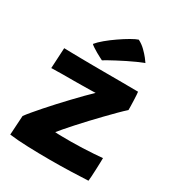

<svg xmlns="http://www.w3.org/2000/svg" viewBox="-181 -865 899 980"><g transform="rotate(30 268.5 -375.0)"><path d="M486.5 -1.5Q447 0.5 387 2.5Q327 4.5 262.5 4.5Q196 4.5 132 2.2Q68 0 23 -6L30 -119.5Q40.5 -134 58.5 -155.5Q76.5 -177 99.8 -203.5Q123 -230 149 -258.2Q175 -286.5 201.2 -314Q227.5 -341.5 251.2 -365.8Q275 -390 294 -408Q285 -407.5 264.5 -407.2Q244 -407 218.2 -406.5Q192.5 -406 166.8 -406Q141 -406 120.5 -406Q107 -406 92.5 -405.8Q78 -405.5 65.8 -405.2Q53.5 -405 45.2 -405Q37 -405 34.5 -404.5L41 -525.5Q57.5 -525 84.8 -524.5Q112 -524 145.2 -523.5Q178.5 -523 212.5 -522.8Q246.5 -522.5 276.5 -522.5Q327.5 -522.5 382.5 -522.2Q437.5 -522 478.5 -521.5Q479.5 -518 480.2 -504Q481 -490 481.8 -472Q482.5 -454 482.8 -438.5Q483 -423 483 -416Q465 -400 440.8 -375.8Q416.5 -351.5 389.5 -323.5Q362.5 -295.5 335.2 -266.5Q308 -237.5 284.2 -211Q260.5 -184.5 242.5 -163.8Q224.5 -143 215.5 -131.5Q227 -130 257 -129.8Q287 -129.5 311 -129.5Q342.5 -129.5 377 -131Q411.5 -132.5 442.2 -134.5Q473 -136.5 493 -138.5Q493 -133 492.5 -114Q492 -95 491 -71.2Q490 -47.5 488.8 -27.8Q487.5 -8 486.5 -1.5ZM349 -753.5Q372.5 -741.5 391 -723.2Q409.5 -705 421.8 -689.2Q434 -673.5 438 -667Q419.5 -660 396 -649.8Q372.5 -639.5 348.2 -627.2Q324 -615 302 -603.5Q280 -592 263.2 -582.5Q246.5 -573 238.5 -568Q234.5 -570 223.2 -575.8Q212 -581.5 198.5 -589.2Q185 -597 173.2 -604.8Q161.5 -612.5 157 -617.5Q170.5 -634.5 196.2 -656Q222 -677.5 251.8 -698Q281.5 -718.5 308 -733.8Q334.5 -749 349 -753.5Z"/></g></svg>

Font: Grandstander Thin
Style: Bold
Weight: 700
Version: Version 1.200